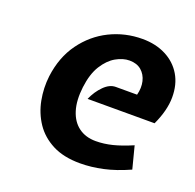

<svg xmlns="http://www.w3.org/2000/svg" viewBox="-101 -636 767 754"><g transform="rotate(20 282.0 -258.5)"><path d="M307 13Q238.5 13 191.5 -11.2Q144.5 -35.5 117.2 -76.2Q90 -117 80.5 -166.8Q71 -216.5 77 -267Q87.5 -349.5 130.2 -408.5Q173 -467.5 236.2 -498.8Q299.5 -530 372 -530Q427.5 -530 470 -508.2Q512.5 -486.5 536 -447Q559.5 -407.5 559.2 -353.5Q559 -299.5 529 -235H249Q264 -269.5 287.8 -293.2Q311.5 -317 337 -317H426Q434 -347.5 427.8 -374Q421.5 -400.5 402.5 -416.8Q383.5 -433 353 -433Q325.5 -433 296.5 -416.5Q267.5 -400 245.2 -364.5Q223 -329 216 -272Q209 -214.5 221.8 -173.8Q234.5 -133 263.8 -111.5Q293 -90 335 -90Q369.5 -90 404.5 -98.8Q439.5 -107.5 485 -127L509 -34Q452 -8.5 402.8 2.2Q353.5 13 307 13Z"/></g></svg>

Font: Expletus Sans
Style: Italic
Weight: 400
Italic angle: -7°
Designer: Jasper de Waard
Foundry: Designtown
Version: Version 7.500